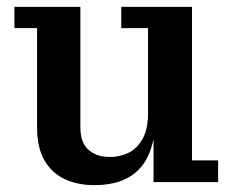

<svg xmlns="http://www.w3.org/2000/svg" viewBox="-20 -530 675 559"><path d="M254 9Q206 9 168.5 -8.5Q131 -26 109.5 -63Q88 -100 88 -158V-448H22V-510H214V-159Q214 -115 237.5 -94Q261 -73 300 -73Q330 -73 355 -85.5Q380 -98 395.5 -126.5Q411 -155 411 -200L434 -201Q434 -133 415.5 -86Q397 -39 357 -15Q317 9 254 9ZM427 0V-166L411 -164V-448H333V-510H539V-63H615V0Z"/></svg>

Font: Montagu Slab 120pt Medium
Style: Regular
Weight: 500
Designer: Florian Karsten
Foundry: Florian Karsten
Version: Version 1.000